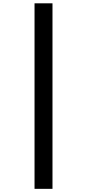

<svg xmlns="http://www.w3.org/2000/svg" viewBox="-20 -904 640 1187"><path d="M304.5 -883.5V263.5H193.5V-883.5Z"/></svg>

Font: JuliaMono SemiBold
Style: Italic
Weight: 600
Italic angle: -9°
Monospace: yes
Designer: cormullion
Foundry: corm
Version: Version 0.056; ttfautohint (v1.8.4)